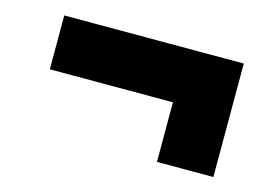

<svg xmlns="http://www.w3.org/2000/svg" viewBox="-57 -456 818 565"><g transform="rotate(15 351.5 -173.0)"><path d="M625 0H453.1V-181.6H78.1V-345.7H625Z"/></g></svg>

Font: Wanted Sans ExtraBlack
Style: Regular
Weight: 900
Designer: Original Design by Kil Hyung-jin and Kang Hanbin, Wanted Lab, Inc; Hangeul from Source Han Sans by Jang Soo-young and Ka
Foundry: Wanted Lab, Inc.
Version: Version 1.001